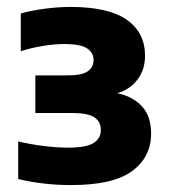

<svg xmlns="http://www.w3.org/2000/svg" viewBox="-20 -835 500 554"><path d="M185.5 -301Q104 -301 32.5 -318.5V-427Q67.5 -418.5 105.8 -413.8Q144 -409 177 -409Q228.5 -409 249.8 -422.2Q271 -435.5 271 -460Q271 -484 252.2 -496.5Q233.5 -509 186 -509H82V-617.5H174Q217 -617.5 233.5 -629.5Q250 -641.5 250 -661.5Q250 -683 231 -695.5Q212 -708 166.5 -708Q137.5 -708 102.5 -702.2Q67.5 -696.5 40 -687V-796Q66.5 -804 106.8 -809.5Q147 -815 183.5 -815Q293 -815 345.8 -778Q398.5 -741 398.5 -674Q398.5 -634.5 377 -605.8Q355.5 -577 318.5 -566Q364 -556.5 390 -527.8Q416 -499 416 -450Q416 -381.5 361 -341.2Q306 -301 185.5 -301Z"/></svg>

Font: Encode Sans SmExp XBd
Style: Regular
Weight: 800
Width: 6
Designer: Multiple Designers
Foundry: Impallari Type
Version: Version 3.002; ttfautohint (v1.8.3) -l 8 -r 50 -G 200 -x 14 